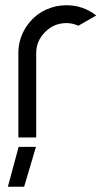

<svg xmlns="http://www.w3.org/2000/svg" viewBox="-20 -524 427 732"><path d="M233 -436Q186 -436 152 -402Q118 -368 118 -321V0H50V-321Q50 -375 78.5 -419.5Q107 -464 153 -486L155 -487Q192 -504 233 -504Q297 -504 347 -465L279 -426Q256 -436 233 -436ZM72 188H10L51 36H117Z"/></svg>

Font: Sulphur Point
Style: Regular
Weight: 400
Designer: Noponies / Dale Sattler
Foundry: Noponies
Version: Version 1.000; ttfautohint (v1.8)